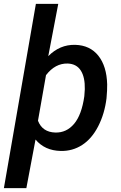

<svg xmlns="http://www.w3.org/2000/svg" viewBox="-45 -770 626 993"><path d="M505.9 -261.7Q496.1 -181.6 462.9 -116.9Q429.7 -52.2 379.6 -20Q329.6 12.2 268.6 10.7Q186.5 8.8 138.7 -48.3L91.3 203.1H-24.9L140.6 -750H256.3L204.6 -479.5Q264.2 -540 343.8 -538.1Q420.4 -536.1 463.6 -481.9Q506.8 -427.7 509.3 -333.5Q509.8 -304.2 505.9 -261.7ZM391.1 -272.5 393.6 -308.6Q395 -370.6 373 -405Q351.1 -439.5 305.7 -441.4Q240.7 -443.4 192.9 -381.3L151.4 -145.5Q174.3 -86.4 241.2 -84.5Q298.8 -83 338.1 -129.4Q377.4 -175.8 391.1 -272.5Z"/></svg>

Font: Roboto Medium
Style: Italic
Weight: 500
Italic angle: -12°
Designer: Google
Version: Version 2.134; 2016